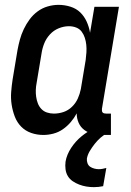

<svg xmlns="http://www.w3.org/2000/svg" viewBox="-20 -548 540 791"><path d="M159 8Q132 8 108 -0.5Q84 -9 67 -26.5Q50 -44 41 -67.5Q32 -91 28 -116.5Q24 -142 26 -168.5Q28 -195 32 -221L52 -341Q56 -363 62 -385Q68 -407 78 -428Q88 -449 102 -468Q116 -487 135 -501Q154 -515 176.5 -521.5Q199 -528 221 -528Q246 -528 270 -520.5Q294 -513 310.5 -497Q327 -481 337 -459Q347 -437 351 -413L369 -520H470L400 -100Q400 -96 400 -92Q400 -88 402.5 -85Q405 -82 409 -81Q413 -80 418 -80H437V8H403Q382 8 362.5 3.5Q343 -1 327.5 -12.5Q312 -24 304 -42Q296 -60 296 -81Q286 -62 271.5 -45Q257 -28 239 -15.5Q221 -3 200 2.5Q179 8 159 8ZM202 -80Q222 -80 241.5 -86.5Q261 -93 276.5 -108Q292 -123 300.5 -142Q309 -161 313 -181L333 -301Q335 -316 336 -332Q337 -348 335.5 -363Q334 -378 329.5 -392Q325 -406 316.5 -417.5Q308 -429 294 -434.5Q280 -440 264 -440Q243 -440 222 -431.5Q201 -423 185.5 -406Q170 -389 162 -368.5Q154 -348 151 -327L131 -207Q128 -192 127.5 -177.5Q127 -163 129 -149Q131 -135 136 -122Q141 -109 150.5 -99Q160 -89 173.5 -84.5Q187 -80 202 -80ZM367 223Q351 223 336 220.5Q321 218 306.5 212.5Q292 207 279.5 198.5Q267 190 259.5 177.5Q252 165 250 149.5Q248 134 250 118Q255 89 273 61.5Q291 34 316 13.5Q341 -7 370 -20.5Q399 -34 429 -40L423 0Q407 8 394 19.5Q381 31 370 45Q359 59 350 74Q341 89 338 105Q337 115 340.5 124.5Q344 134 351.5 139Q359 144 368.5 146.5Q378 149 387 149Q395 149 402.5 147.5Q410 146 418 144L405 219Q395 221 386 222Q377 223 367 223Z"/></svg>

Font: Iosevka Term Curly Semibold
Style: Italic
Weight: 600
Italic angle: -9°
Designer: Belleve Invis
Foundry: Belleve Invis
Version: Version 32.3.0